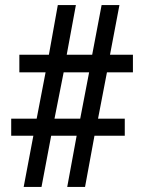

<svg xmlns="http://www.w3.org/2000/svg" viewBox="-20 -734 565 754"><path d="M73 0H143L181 -201H281L244 0H314L351 -201H470V-268H365L400 -450H502V-519H412L449 -714H379L342 -519H242L278 -714H207L172 -519H56V-450H159L124 -268H24V-201H111ZM194 -268 230 -450H330L295 -268Z"/></svg>

Font: Noto Serif Hebrew SemiCondensed
Style: Bold
Weight: 700
Width: 4
Designer: Monotype Design Team
Foundry: Monotype Imaging Inc.
Version: Version 2.004